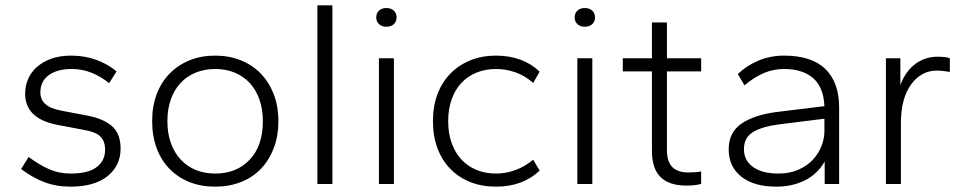

<svg xmlns="http://www.w3.org/2000/svg" viewBox="-20 -688 3608 718"><path d="M243 10Q190 10 145.5 -7Q101 -24 59 -56L87 -101Q129 -70 165.5 -54.5Q202 -39 244 -39Q310 -39 341.5 -63Q373 -87 373 -128Q373 -160 355.5 -177.5Q338 -195 290 -203L195 -221Q74 -244 74 -338Q74 -366 85 -392Q96 -418 118 -437.5Q140 -457 172 -468.5Q204 -480 246 -480Q297 -480 340.5 -464Q384 -448 416 -421L388 -377Q359 -401 323.5 -415.5Q288 -430 248 -430Q194 -430 162.5 -407Q131 -384 131 -342Q131 -316 149.5 -299Q168 -282 210 -274L305 -256Q365 -245 398 -217Q431 -189 431 -132Q431 -69 382.5 -29.5Q334 10 243 10Z M785 10Q732 10 689 -7Q646 -24 614.5 -56Q583 -88 566 -133.5Q549 -179 549 -235Q549 -291 566 -336Q583 -381 614.5 -413Q646 -445 689 -462.5Q732 -480 785 -480Q837 -480 880.5 -462.5Q924 -445 955 -413Q986 -381 1003.5 -336Q1021 -291 1021 -235Q1021 -179 1003.5 -133.5Q986 -88 955 -56Q924 -24 880.5 -7Q837 10 785 10ZM785 -39Q865 -39 914 -91Q963 -143 963 -235Q963 -280 950 -316.5Q937 -353 913.5 -378Q890 -403 857.5 -416.5Q825 -430 785 -430Q745 -430 712 -416.5Q679 -403 655.5 -378Q632 -353 619 -316.5Q606 -280 606 -235Q606 -189 619 -153Q632 -117 655.5 -91.5Q679 -66 712 -52.5Q745 -39 785 -39Z M1167 0V-668H1223V0Z M1397 0V-470H1453V0ZM1425 -588Q1408 -588 1397.5 -597.5Q1387 -607 1387 -623Q1387 -639 1397.5 -648.5Q1408 -658 1425 -658Q1442 -658 1452.5 -648.5Q1463 -639 1463 -623Q1463 -607 1452.5 -597.5Q1442 -588 1425 -588Z M1835 10Q1782 10 1739 -7Q1696 -24 1664.5 -56Q1633 -88 1616 -133.5Q1599 -179 1599 -235Q1599 -291 1616 -336Q1633 -381 1664.5 -413Q1696 -445 1739 -462.5Q1782 -480 1835 -480Q1886 -480 1927 -464.5Q1968 -449 1998 -420L1974 -378Q1943 -405 1907.5 -417.5Q1872 -430 1835 -430Q1795 -430 1762 -416.5Q1729 -403 1705.5 -378Q1682 -353 1669 -316.5Q1656 -280 1656 -235Q1656 -189 1669 -153Q1682 -117 1705.5 -91.5Q1729 -66 1762 -52.5Q1795 -39 1835 -39Q1872 -39 1907.5 -52Q1943 -65 1974 -91L1998 -50Q1968 -21 1927 -5.5Q1886 10 1835 10Z M2139 0V-470H2195V0ZM2167 -588Q2150 -588 2139.5 -597.5Q2129 -607 2129 -623Q2129 -639 2139.5 -648.5Q2150 -658 2167 -658Q2184 -658 2194.5 -648.5Q2205 -639 2205 -623Q2205 -607 2194.5 -597.5Q2184 -588 2167 -588Z M2546 6Q2483 6 2450.5 -25.5Q2418 -57 2418 -124V-421H2309V-470H2418V-604H2474V-470H2602V-421H2474V-127Q2474 -83 2494.5 -63Q2515 -43 2554 -43Q2566 -43 2580 -44Q2594 -45 2602 -47V-1Q2593 3 2577 4.5Q2561 6 2546 6Z M2883 10Q2799 10 2752 -27.5Q2705 -65 2705 -129Q2705 -193 2752.5 -225.5Q2800 -258 2883 -269L3063 -291Q3060 -362 3020.5 -396Q2981 -430 2912 -430Q2873 -430 2838 -415.5Q2803 -401 2764 -369L2739 -411Q2771 -442 2815.5 -461Q2860 -480 2912 -480Q3015 -480 3066.5 -430Q3118 -380 3118 -286V0H3064V-84Q3037 -37 2990 -13.5Q2943 10 2883 10ZM2891 -39Q2933 -39 2965 -53Q2997 -67 3018.5 -89.5Q3040 -112 3051.5 -140.5Q3063 -169 3063 -199V-244L2894 -223Q2831 -215 2796.5 -194.5Q2762 -174 2762 -130Q2762 -88 2796 -63.5Q2830 -39 2891 -39Z M3293 0V-470H3347V-370Q3366 -421 3402.5 -448.5Q3439 -476 3487 -476Q3501 -476 3513 -474.5Q3525 -473 3532 -470V-419Q3520 -421 3508 -422.5Q3496 -424 3483 -424Q3425 -424 3387 -372Q3349 -320 3349 -227V0Z"/></svg>

Font: Celebes Light
Style: Regular
Weight: 300
Designer: Anugrah Pasau
Foundry: Lafontype
Version: Version 1.000; ttfautohint (v1.8.4)